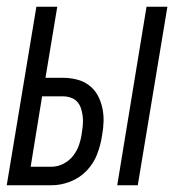

<svg xmlns="http://www.w3.org/2000/svg" viewBox="-21 -550 541 570"><path d="M327 0 414 -530H476L388 0ZM-1 0 87 -530H149L114 -319H166Q187 -319 207 -314Q227 -309 243 -297Q259 -285 268.5 -268Q278 -251 282.5 -231Q287 -211 286.5 -190Q286 -169 282 -148Q278 -120 267.5 -92.5Q257 -65 236.5 -43.5Q216 -22 188 -11Q160 0 132 0ZM70 -55H132Q150 -55 167.5 -64Q185 -73 196.5 -88Q208 -103 214 -121Q220 -139 222 -156Q224 -168 225 -180.5Q226 -193 224.5 -205Q223 -217 219.5 -228Q216 -239 208.5 -247.5Q201 -256 189.5 -260Q178 -264 166 -264H104Z"/></svg>

Font: Iosevka Curly Light Oblique
Style: Regular
Weight: 300
Italic angle: -9°
Monospace: yes
Designer: Belleve Invis
Foundry: Belleve Invis
Version: Version 11.1.0; ttfautohint (v1.8.3)